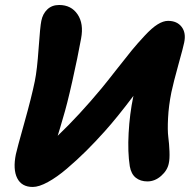

<svg xmlns="http://www.w3.org/2000/svg" viewBox="-20 -741 776 762"><path d="M109.9 1Q65.9 1 48.3 -33.9Q30.8 -68.8 43 -128.9Q46.9 -147.9 76.2 -252.2Q105.5 -356.4 118.2 -418.9Q127.4 -463.9 133.3 -549.6Q139.2 -635.3 144 -658.2Q149.4 -686 167.7 -703.6Q186 -721.2 214.8 -721.2Q262.7 -721.2 287.8 -684.1Q313 -647 301.8 -587.9Q288.6 -515.1 267.1 -419.2Q245.6 -323.2 230 -272.9Q225.6 -256.8 218 -231.7Q210.4 -206.5 209 -202.1Q294.9 -284.2 382.8 -390.1Q403.8 -415.5 442.9 -465.6Q481.9 -515.6 503.4 -541.7Q524.9 -567.9 554 -599.1Q583 -630.4 605.5 -644.3Q627.9 -658.2 647 -658.2Q682.6 -658.2 700.9 -634.3Q719.2 -610.4 710.9 -571.8Q708 -556.2 688.2 -485.1Q668.5 -414.1 660.2 -375Q649.4 -321.3 647 -272.7Q644.5 -224.1 647.9 -197.5Q651.4 -170.9 652.6 -140.4Q653.8 -109.9 649.9 -92.8Q644.5 -64.9 619.6 -43Q594.7 -21 564.9 -21Q537.6 -21 519 -35.6Q500.5 -50.3 495.1 -81.1Q486.3 -137.2 490.5 -212.9Q494.6 -288.6 508.8 -356.9Q508.8 -357.4 509.3 -358.9Q509.8 -360.4 509.8 -360.8Q444.3 -273.9 396 -220.2Q358.4 -178.2 321.8 -141.8Q285.2 -105.5 245.6 -71.8Q206.1 -38.1 170.4 -18.6Q134.8 1 109.9 1Z"/></svg>

Font: Shantell Sans Irregular
Style: Bold Italic
Weight: 700
Italic angle: -11.31°
Designer: Stephen Nixon, Anya Danilova, Shantell Martin
Foundry: Arrow Type
Version: Version 1.006;[9816181b4]